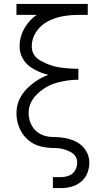

<svg xmlns="http://www.w3.org/2000/svg" viewBox="-20 -755 540 980"><path d="M250 205V149H292Q313 149 333 141Q353 133 363.5 114Q374 95 374 75Q374 37 336 18.5Q298 0 260.5 0.5Q223 1 186.5 -8Q150 -17 121.5 -42.5Q93 -68 78.5 -103.5Q64 -139 64 -176Q64 -248 117 -302Q166 -351 227 -373Q210 -377 194 -383Q164 -394 137.5 -411.5Q111 -429 95.5 -457.5Q80 -486 80 -518Q80 -570 108 -616Q131 -654 167 -679H64V-735H428V-679H380Q340 -679 300.5 -672Q261 -665 225 -646.5Q189 -628 165.5 -593.5Q142 -559 142 -519Q142 -470 189 -444Q236 -418 284 -411Q332 -404 380 -404V-348Q324 -348 269 -332.5Q214 -317 170 -275Q126 -233 126 -177Q126 -145 141.5 -115.5Q157 -86 186 -71Q215 -56 248 -56Q280 -56 312 -50.5Q344 -45 372.5 -29.5Q401 -14 418.5 14Q436 42 436 74Q436 102 426 128Q416 154 394.5 172Q373 190 346.5 197.5Q320 205 292 205Z"/></svg>

Font: Iosevka SS01 Light
Style: Regular
Weight: 300
Monospace: yes
Designer: Belleve Invis
Foundry: Belleve Invis
Version: 2.3.3; ttfautohint (v1.8.3)